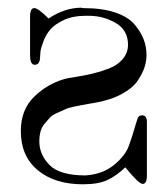

<svg xmlns="http://www.w3.org/2000/svg" viewBox="-20 -467 434 498"><path d="M34 -127Q34 -182 68 -215.5Q102 -249 147 -262Q153 -264 176 -267.5Q199 -271 220 -276Q241 -281 263 -289.5Q285 -298 298.5 -314Q312 -330 312 -351Q312 -389 280 -407.5Q248 -426 211 -426H200Q169 -426 145.5 -415Q122 -404 110.5 -390.5Q99 -377 92.5 -359.5Q86 -342 85 -333.5Q84 -325 84 -320Q84 -299 70 -299Q58 -299 58 -324V-424Q58 -446 69 -446Q79 -446 106 -419Q148 -447 191 -447Q192 -447 194 -446H196Q245 -446 279 -434.5Q313 -423 329.5 -403Q346 -383 353 -364Q360 -345 360 -324Q360 -310 355.5 -294.5Q351 -279 338 -259Q325 -239 295.5 -223Q266 -207 224 -200Q222 -200 209 -197.5Q196 -195 190 -194Q184 -193 170 -190Q156 -187 148 -183Q140 -179 128 -174Q116 -169 109.5 -162Q103 -155 95.5 -146Q88 -137 85 -125.5Q82 -114 82 -100Q82 -66 108.5 -39Q135 -12 202 -12Q246 -15 275.5 -39Q305 -63 314.5 -89.5Q324 -116 330.5 -139.5Q337 -163 340 -165Q344 -168 348 -168Q361 -168 361 -151V-11Q361 10 350 10Q340 10 305 -33Q282 -11 258.5 0Q235 11 195 11Q122 11 78 -25.5Q34 -62 34 -127Z"/></svg>

Font: CMU Serif
Style: Roman
Weight: 500
Version: Version 0.7.0